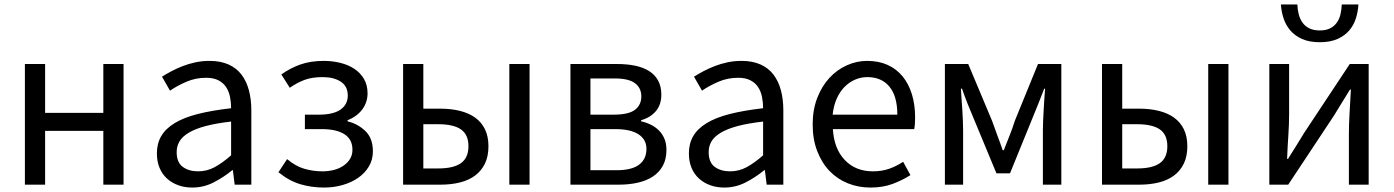

<svg xmlns="http://www.w3.org/2000/svg" viewBox="-20 -831 6271 864"><path d="M92 -543H183V-323H445V-543H536V0H445V-242H183V0H92Z M845 13Q811 13 782 2.5Q753 -8 731.5 -27.5Q710 -47 698 -75.5Q686 -104 686 -141Q686 -185 705.5 -218.5Q725 -252 766 -277Q807 -302 870 -318Q933 -334 1020 -344Q1020 -370 1015 -395Q1010 -420 997.5 -439Q985 -458 963 -469.5Q941 -481 908 -481Q860 -481 818.5 -463Q777 -445 745 -423L709 -486Q728 -498 751.5 -510.5Q775 -523 802 -533.5Q829 -544 859.5 -550.5Q890 -557 923 -557Q972 -557 1008 -541Q1044 -525 1066.5 -495.5Q1089 -466 1100 -425Q1111 -384 1111 -334V0H1036L1028 -65H1025Q986 -33 941 -10Q896 13 845 13ZM871 -60Q911 -60 945.5 -78.5Q980 -97 1020 -132V-284Q951 -276 904.5 -263.5Q858 -251 829 -233.5Q800 -216 787.5 -194.5Q775 -173 775 -147Q775 -100 802.5 -80Q830 -60 871 -60Z M1439 13Q1382 13 1331.5 -2Q1281 -17 1233 -56L1272 -115Q1310 -83 1349.5 -71.5Q1389 -60 1431 -60Q1459 -60 1483.5 -66.5Q1508 -73 1526.5 -86Q1545 -99 1555.5 -116.5Q1566 -134 1566 -157Q1566 -204 1530 -227Q1494 -250 1427 -250H1352V-315H1414Q1480 -315 1512.5 -338Q1545 -361 1545 -401Q1545 -443 1513.5 -463.5Q1482 -484 1432 -484Q1384 -484 1350.5 -471.5Q1317 -459 1284 -436L1246 -496Q1285 -524 1331 -540.5Q1377 -557 1437 -557Q1476 -557 1512 -548Q1548 -539 1575 -521Q1602 -503 1618 -475.5Q1634 -448 1634 -411Q1634 -371 1610.5 -339Q1587 -307 1544 -290V-285Q1592 -273 1625 -240.5Q1658 -208 1658 -150Q1658 -112 1640 -82Q1622 -52 1592 -31Q1562 -10 1522 1.5Q1482 13 1439 13Z M1794 -543H1885V-342H1962Q2010 -342 2050 -332Q2090 -322 2118.5 -301.5Q2147 -281 2162.5 -249Q2178 -217 2178 -173Q2178 -128 2162.5 -95.5Q2147 -63 2118.5 -41.5Q2090 -20 2050 -10Q2010 0 1962 0H1794ZM1952 -73Q2021 -73 2054.5 -97Q2088 -121 2088 -173Q2088 -225 2054.5 -248.5Q2021 -272 1952 -272H1885V-73ZM2272 -543H2363V0H2272Z M2547 -543H2756Q2801 -543 2837.5 -535.5Q2874 -528 2900.5 -511.5Q2927 -495 2941.5 -468.5Q2956 -442 2956 -405Q2956 -360 2931.5 -331Q2907 -302 2865 -290V-285Q2888 -280 2908.5 -270Q2929 -260 2945 -244Q2961 -228 2970 -206.5Q2979 -185 2979 -156Q2979 -115 2963 -85.5Q2947 -56 2918.5 -37Q2890 -18 2850.5 -9Q2811 0 2764 0H2547ZM2740 -315Q2809 -315 2837.5 -337Q2866 -359 2866 -397Q2866 -435 2837.5 -456.5Q2809 -478 2746 -478H2637V-315ZM2754 -65Q2823 -65 2856 -90Q2889 -115 2889 -161Q2889 -203 2853.5 -226.5Q2818 -250 2748 -250H2637V-65Z M3239 13Q3205 13 3176 2.5Q3147 -8 3125.5 -27.5Q3104 -47 3092 -75.5Q3080 -104 3080 -141Q3080 -185 3099.5 -218.5Q3119 -252 3160 -277Q3201 -302 3264 -318Q3327 -334 3414 -344Q3414 -370 3409 -395Q3404 -420 3391.5 -439Q3379 -458 3357 -469.5Q3335 -481 3302 -481Q3254 -481 3212.5 -463Q3171 -445 3139 -423L3103 -486Q3122 -498 3145.5 -510.5Q3169 -523 3196 -533.5Q3223 -544 3253.5 -550.5Q3284 -557 3317 -557Q3366 -557 3402 -541Q3438 -525 3460.5 -495.5Q3483 -466 3494 -425Q3505 -384 3505 -334V0H3430L3422 -65H3419Q3380 -33 3335 -10Q3290 13 3239 13ZM3265 -60Q3305 -60 3339.5 -78.5Q3374 -97 3414 -132V-284Q3345 -276 3298.5 -263.5Q3252 -251 3223 -233.5Q3194 -216 3181.5 -194.5Q3169 -173 3169 -147Q3169 -100 3196.5 -80Q3224 -60 3265 -60Z M3897 13Q3843 13 3795.5 -6Q3748 -25 3713 -61.5Q3678 -98 3657.5 -151Q3637 -204 3637 -271Q3637 -337 3657.5 -390Q3678 -443 3712 -480Q3746 -517 3790.5 -537Q3835 -557 3882 -557Q3934 -557 3974 -539Q4014 -521 4041.5 -487.5Q4069 -454 4083.5 -407Q4098 -360 4098 -302Q4098 -287 4097 -273.5Q4096 -260 4094 -250H3728Q3733 -162 3781.5 -111Q3830 -60 3908 -60Q3948 -60 3981 -71.5Q4014 -83 4044 -103L4077 -43Q4041 -20 3997 -3.5Q3953 13 3897 13ZM4018 -315Q4018 -398 3982.5 -441Q3947 -484 3883 -484Q3854 -484 3827.5 -472.5Q3801 -461 3780 -439.5Q3759 -418 3745 -386.5Q3731 -355 3727 -315Z M4232 -543H4337L4444 -288Q4456 -253 4468.5 -220.5Q4481 -188 4492 -155H4497Q4510 -188 4523 -220.5Q4536 -253 4547 -288L4651 -543H4756V0H4673V-245Q4673 -263 4674 -286.5Q4675 -310 4676.5 -335.5Q4678 -361 4679.5 -386Q4681 -411 4683 -432H4679Q4667 -400 4653.5 -367Q4640 -334 4628 -304L4525 -51H4464L4359 -304Q4346 -334 4333 -367Q4320 -400 4309 -432H4304Q4305 -411 4307 -386Q4309 -361 4310.5 -335.5Q4312 -310 4313 -286.5Q4314 -263 4314 -245V0H4232Z M4939 -543H5030V-342H5107Q5155 -342 5195 -332Q5235 -322 5263.5 -301.5Q5292 -281 5307.5 -249Q5323 -217 5323 -173Q5323 -128 5307.5 -95.5Q5292 -63 5263.5 -41.5Q5235 -20 5195 -10Q5155 0 5107 0H4939ZM5097 -73Q5166 -73 5199.5 -97Q5233 -121 5233 -173Q5233 -225 5199.5 -248.5Q5166 -272 5097 -272H5030V-73ZM5417 -543H5508V0H5417Z M5692 -543H5781V-316Q5781 -273 5777.5 -221Q5774 -169 5772 -116H5776Q5792 -141 5812.5 -174Q5833 -207 5848 -232L6054 -543H6139V0H6050V-227Q6050 -270 6053 -322Q6056 -374 6059 -428H6055Q6039 -402 6018.5 -369Q5998 -336 5983 -311L5777 0H5692ZM5919 -641Q5872 -641 5839.5 -655.5Q5807 -670 5786.5 -694Q5766 -718 5756 -748.5Q5746 -779 5744 -811H5818Q5819 -787 5824.5 -766Q5830 -745 5841.5 -729Q5853 -713 5872 -703.5Q5891 -694 5919 -694Q5947 -694 5965.5 -703.5Q5984 -713 5995.5 -729Q6007 -745 6012 -766Q6017 -787 6018 -811H6093Q6091 -779 6081.5 -748.5Q6072 -718 6051.5 -694Q6031 -670 5998.5 -655.5Q5966 -641 5919 -641Z"/></svg>

Font: SpoqaHanSans-Regular
Style: Regular
Weight: 400
Designer: [Spoqa Han Sans] Dong-huui Kim \uAE40 \uB3D9 \uD718  Younghwa Kang \uAC15 \uC601 \uD654  [Noto Sans] Ryoko NISHIZUKA \u8
Foundry: Spoqa (http://www.spoqa-han-sans.com)
Version: Version 2.000